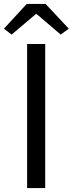

<svg xmlns="http://www.w3.org/2000/svg" viewBox="-37 -957 370 977"><path d="M101 0V-733H193V0ZM22 -781 -17 -811 99 -937H195L313 -811L272 -781L150 -885H145Z"/></svg>

Font: Noto Sans HK Thin
Style: Regular
Weight: 400
Version: Version 2.004-H2;hotconv 1.0.118;makeotfexe 2.5.65603